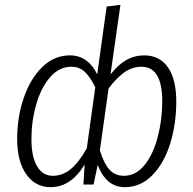

<svg xmlns="http://www.w3.org/2000/svg" viewBox="-20 -763 800 794"><path d="M709 -343Q709 -251 684 -170Q659 -89 610.5 -39Q562 11 496 11Q419 11 384 -81L367 0H325L330 -83Q274 11 189 11Q126 11 88.5 -42.5Q51 -96 51 -188Q51 -278 78 -357.5Q105 -437 154.5 -485.5Q204 -534 269 -534Q308 -534 336.5 -513Q365 -492 382 -455L421 -736L478 -743L437 -455Q497 -534 576 -534Q640 -534 674.5 -484.5Q709 -435 709 -343ZM374 -402Q353 -445 330.5 -466Q308 -487 275 -487Q224 -487 186.5 -443Q149 -399 129.5 -330Q110 -261 110 -188Q110 -114 133.5 -75Q157 -36 198 -36Q239 -36 272.5 -63.5Q306 -91 339 -150ZM651 -344Q651 -487 565 -487Q526 -487 493 -463Q460 -439 429 -397L393 -141Q410 -86 433 -61Q456 -36 492 -36Q543 -36 579 -82Q615 -128 633 -199Q651 -270 651 -344Z"/></svg>

Font: Fira Sans Condensed Light
Style: Italic
Weight: 300
Width: 3
Italic angle: -8°
Designer: Carrois Corporate & Edenspiekermann AG
Foundry: Carrois Corporate GbR & Edenspiekermann AG
Version: Version 4.203